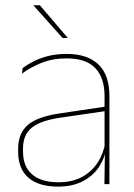

<svg xmlns="http://www.w3.org/2000/svg" viewBox="-20 -700 509 730"><path d="M377 0 379 -128 377.5 -131.5V-292V-334.5Q377.5 -404.5 342.2 -441.2Q307 -478 233.5 -478Q179 -478 136 -460.2Q93 -442.5 63.5 -420L66 -441Q81.5 -453 105.2 -465.5Q129 -478 161.2 -486.5Q193.5 -495 233.5 -495Q275 -495 305.5 -484.2Q336 -473.5 356.2 -453Q376.5 -432.5 386.2 -402.8Q396 -373 396 -335V0ZM200 9.5Q127.5 9.5 88.2 -24.2Q49 -58 49 -123V-134.5Q49 -192.5 85 -224.2Q121 -256 205.5 -268.5L386.5 -295.5L387 -278.5L209 -252.5Q134 -241.5 100.8 -214.5Q67.5 -187.5 67.5 -135.5V-124Q67.5 -66.5 102.2 -36.8Q137 -7 202.5 -7Q254.5 -7 291.8 -27.2Q329 -47.5 351.5 -82.2Q374 -117 380.5 -160.5L390 -142H384Q380 -102.5 358 -67.8Q336 -33 296.5 -11.8Q257 9.5 200 9.5ZM131.5 -680 237.5 -556V-555.5H218L107.5 -679V-680Z"/></svg>

Font: Anek Odia Thin
Style: Regular
Weight: 250
Version: Version 1.003